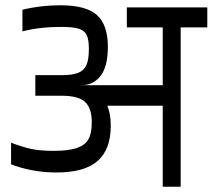

<svg xmlns="http://www.w3.org/2000/svg" viewBox="-20 -708 806 728"><path d="M766 -604H665V0H597V-307H387Q400 -277 400 -231Q400 -142 350.5 -98Q301 -54 194 -54Q144 -54 99 -63Q54 -72 22 -85V-167Q63 -151 97.5 -143.5Q132 -136 183 -136Q239 -136 270.5 -146.5Q302 -157 315 -179.5Q328 -202 328 -243Q328 -298 302.5 -321.5Q277 -345 214 -345H114V-423H214Q255 -423 277 -432Q299 -441 308 -462Q317 -483 317 -523Q317 -557 309 -574.5Q301 -592 279 -599Q257 -606 212 -606Q131 -606 65 -589V-671Q133 -688 209 -688Q307 -688 348 -650.5Q389 -613 389 -531Q389 -456 361.5 -420.5Q334 -385 289 -385H597V-604H461V-680H766Z"/></svg>

Font: Rhodium Libre
Style: Regular
Weight: 400
Designer: James Puckett
Foundry: Dunwich Type Founders
Version: Version 1.001; ttfautohint (v1.3)